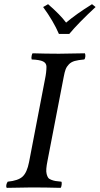

<svg xmlns="http://www.w3.org/2000/svg" viewBox="-20 -904 481 926"><path d="M254.9 -645 255.9 -644V-645H270Q303.2 -645 389.2 -647Q392.6 -641.1 391.6 -631.1Q390.6 -621.1 386.2 -617.2Q357.4 -614.7 340.3 -609.9Q323.2 -605 312.5 -594Q301.8 -583 296.6 -569.8Q291.5 -556.6 287.1 -532.2L209 -127.9Q204.6 -106 203.4 -90.6Q202.1 -75.2 205.1 -64.2Q208 -53.2 212.2 -47.1Q216.3 -41 227.1 -36.9Q237.8 -32.7 247.8 -31Q257.8 -29.3 275.9 -27.8Q278.8 -23.9 277.3 -12.5Q275.9 -1 272 2Q199.7 0 132.8 0Q96.2 0 12.2 2Q8.8 -3.9 10.5 -12.2Q12.2 -20.5 17.1 -27.8Q67.9 -32.7 89.1 -52.5Q110.4 -72.3 120.1 -122.1L196.8 -521Q204.1 -555.7 204.1 -582Q204.1 -599.6 187.7 -607.7Q171.4 -615.7 132.8 -617.2Q130.4 -625 132.6 -635Q134.8 -645 137.2 -647Q203.6 -645 254.9 -645ZM314 -740.2H264.2Q237.8 -801.8 188 -870.1L211.9 -883.8Q270.5 -833 298.8 -794.9Q347.7 -836.4 423.8 -883.8L440.9 -870.1Q356.9 -792 314 -740.2Z"/></svg>

Font: Common Serif News
Style: Italic
Weight: 450
Italic angle: -12°
Designer: Philipp H. Poll, Khaled Hosny
Foundry: Stefan Peev, Context Ltd.
Version: Version 1.026